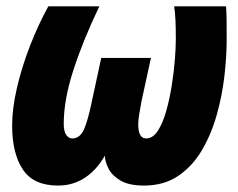

<svg xmlns="http://www.w3.org/2000/svg" viewBox="-20 -573 749 603"><path d="M162.1 9.8Q85 9.8 51.5 -41Q18.1 -91.8 18.1 -178.2Q18.1 -231.9 33.2 -297.1Q48.3 -362.3 74.2 -429Q100.1 -495.6 131.8 -553.2H292Q241.2 -447.3 210.7 -353.5Q180.2 -259.8 180.2 -184.1Q180.2 -160.2 188 -149.2Q195.8 -138.2 207 -138.2Q231 -138.2 243.7 -166.5Q256.3 -194.8 269 -256.8L297.9 -391.1H454.1L424.8 -256.8Q420.4 -232.9 417.2 -214.1Q414.1 -195.3 414.1 -183.1Q414.1 -138.2 439 -138.2Q460 -138.2 475.6 -162.1Q491.2 -186 502 -224.1Q512.7 -262.2 519.5 -305.2Q526.4 -348.1 529.3 -387Q532.2 -425.8 532.2 -450.2Q532.2 -488.3 531 -511.2Q529.8 -534.2 526.9 -553.2H689.9Q691.4 -533.7 691.7 -510.7Q691.9 -487.8 691.9 -448.2Q691.9 -396 684.8 -334.2Q677.7 -272.5 660.6 -211.9Q643.6 -151.4 614 -101.1Q584.5 -50.8 539.6 -20.5Q494.6 9.8 432.1 9.8Q385.3 9.8 358.6 -5.9Q332 -21.5 321 -43.2Q310.1 -64.9 309.1 -84Q284.2 -39.6 246.8 -14.9Q209.5 9.8 162.1 9.8Z"/></svg>

Font: Open Sans Condensed ExtraBold
Style: Italic
Weight: 800
Width: 3
Italic angle: -12°
Designer: Monotype Design Team
Foundry: Monotype Imaging Inc.
Version: Version 3.003; ttfautohint (v1.8.4)